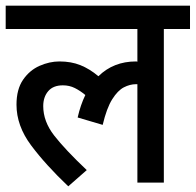

<svg xmlns="http://www.w3.org/2000/svg" viewBox="-20 -642 688 675"><path d="M0 -540V-622H648V-540H556V0H463V-346Q460 -346 458 -346Q437 -346 415.5 -335Q394 -324 374.5 -293Q355 -262 341 -203L253 -229Q263 -273 280 -308Q262 -323 243 -332.5Q224 -342 201 -342Q167 -342 149.5 -321.5Q132 -301 132 -269Q132 -215 170.5 -165.5Q209 -116 285 -44L220 13Q140 -63 89 -131.5Q38 -200 38 -274Q38 -328 61 -361.5Q84 -395 119 -410.5Q154 -426 189 -426Q230 -426 262.5 -413Q295 -400 326 -374Q379 -426 458 -426Q461 -426 463 -425V-540Z"/></svg>

Font: Noto Sans SemiCondensed Medium
Style: Italic
Weight: 500
Width: 4
Italic angle: -12°
Designer: Monotype Design Team
Foundry: Monotype Imaging Inc.
Version: Version 2.013; ttfautohint (v1.8.4.7-5d5b)